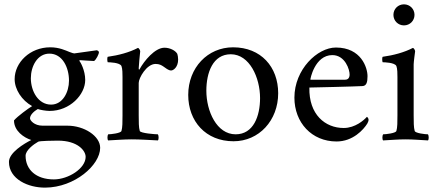

<svg xmlns="http://www.w3.org/2000/svg" viewBox="-20 -648 2021 890"><path d="M209 -399.4C269.5 -399.4 299.8 -335 299.8 -274.4C299.8 -220.7 270.5 -163.1 216.8 -163.1C157.2 -163.1 123 -225.6 123 -285.2C123 -340.8 153.3 -399.4 209 -399.4ZM128.9 -156.2C111.3 -145.5 61.5 -109.4 44.9 -89.8C44.9 -41 90.8 -9.8 125 1C91.8 17.6 21.5 59.6 21.5 102.5C21.5 182.6 111.3 222.7 190.4 221.7C326.2 220.7 444.3 117.2 444.3 37.1C444.3 -17.6 370.1 -65.4 293 -65.4H177.7C138.7 -65.4 119.1 -89.8 119.1 -99.6C119.1 -115.2 137.7 -132.8 155.3 -142.6C165 -138.7 193.4 -133.8 210 -133.8C303.7 -133.8 375 -209 375 -277.3C375 -322.3 352.5 -361.3 347.7 -366.2C347.7 -368.2 348.6 -369.1 351.6 -369.1C351.6 -369.1 391.6 -366.2 416 -365.2C425.8 -371.1 438.5 -397.5 438.5 -405.3C438.5 -409.2 435.5 -413.1 428.7 -415L324.2 -400.4C315.4 -402.3 320.3 -400.4 301.8 -407.2C284.2 -414.1 254.9 -428.7 212.9 -428.7C119.1 -428.7 47.9 -358.4 47.9 -281.2C47.9 -233.4 81.1 -182.6 128.9 -156.2ZM248 3.9C340.8 3.9 377 50.8 377 79.1C377 132.8 296.9 183.6 229.5 183.6C146.5 183.6 98.6 137.7 98.6 74.2C98.6 48.8 134.8 21.5 157.2 8.8C164.1 4.9 230.5 3.9 248 3.9Z M623 -332C623 -339.8 628.9 -403.3 629.9 -410.2C629.9 -415 624 -425.8 619.1 -425.8C580.1 -405.3 529.3 -391.6 479.5 -384.8C475.6 -379.9 477.5 -361.3 479.5 -359.4C486.3 -359.4 536.1 -358.4 543 -341.8C547.9 -330.1 547.9 -303.7 547.9 -291V-113.3C547.9 -84 547.9 -56.6 543 -41C540 -30.3 493.2 -25.4 481.4 -25.4C477.5 -20.5 476.6 -2 481.4 2.9C521.5 1 552.7 -2 590.8 -2C628.9 -2 671.9 1 711.9 2.9C716.8 -2 715.8 -20.5 711.9 -25.4C700.2 -25.4 630.9 -30.3 627.9 -41C623 -56.6 623 -84 623 -113.3V-263.7C623 -286.1 659.2 -351.6 701.2 -351.6C718.8 -351.6 728.5 -345.7 737.3 -339.8C748 -333 759.8 -321.3 773.4 -321.3C783.2 -321.3 805.7 -335.9 805.7 -372.1C805.7 -382.8 803.7 -392.6 801.8 -398.4C793 -414.1 767.6 -426.8 742.2 -426.8C698.2 -426.8 648.4 -366.2 627 -327.1C626 -326.2 626 -325.2 625 -325.2C623 -325.2 623 -331.1 623 -332Z M1049.8 -396.5C1136.7 -396.5 1185.5 -288.1 1185.5 -193.4C1185.5 -110.4 1155.3 -25.4 1072.3 -25.4C984.4 -25.4 936.5 -132.8 936.5 -227.5C936.5 -311.5 966.8 -396.5 1049.8 -396.5ZM1060.5 -428.7C942.4 -428.7 852.5 -334 852.5 -208C852.5 -85.9 933.6 6.8 1062.5 6.8C1180.7 6.8 1269.5 -89.8 1269.5 -215.8C1269.5 -337.9 1189.5 -428.7 1060.5 -428.7Z M1414.1 -242.2C1425.8 -242.2 1629.9 -247.1 1660.2 -249C1678.7 -250 1683.6 -266.6 1683.6 -294.9C1683.6 -334 1654.3 -427.7 1537.1 -427.7C1451.2 -427.7 1344.7 -326.2 1344.7 -195.3C1344.7 -80.1 1424.8 7.8 1540 7.8C1616.2 7.8 1665 -46.9 1682.6 -75.2C1685.5 -80.1 1688.5 -87.9 1688.5 -92.8C1688.5 -100.6 1681.6 -106.4 1680.7 -106.4C1668 -91.8 1627 -54.7 1573.2 -54.7C1487.3 -54.7 1411.1 -117.2 1414.1 -242.2ZM1520.5 -392.6C1580.1 -392.6 1601.6 -324.2 1600.6 -300.8C1599.6 -283.2 1589.8 -278.3 1578.1 -278.3H1418.9C1417 -278.3 1438.5 -392.6 1520.5 -392.6Z M1897.5 -349.6C1897.5 -359.4 1903.3 -403.3 1904.3 -410.2C1904.3 -415 1898.4 -425.8 1893.6 -425.8C1854.5 -405.3 1803.7 -391.6 1753.9 -384.8C1750 -379.9 1752 -361.3 1753.9 -359.4C1760.7 -359.4 1810.5 -358.4 1817.4 -341.8C1822.3 -330.1 1822.3 -303.7 1822.3 -291V-113.3C1822.3 -84 1822.3 -56.6 1817.4 -41C1814.5 -30.3 1767.6 -25.4 1755.9 -25.4C1752 -20.5 1751 -2 1755.9 2.9C1795.9 1 1821.3 -2 1859.4 -2C1897.5 -2 1923.8 1 1963.9 2.9C1968.8 -2 1967.8 -20.5 1963.9 -25.4C1952.1 -25.4 1905.3 -30.3 1902.3 -41C1897.5 -56.6 1897.5 -84 1897.5 -113.3ZM1803.7 -579.1C1803.7 -551.8 1825.2 -530.3 1852.5 -530.3C1879.9 -530.3 1901.4 -551.8 1901.4 -579.1C1901.4 -606.4 1879.9 -627.9 1852.5 -627.9C1825.2 -627.9 1803.7 -606.4 1803.7 -579.1Z"/></svg>

Font: Crimson
Style: Roman
Weight: 400
Version: Version 0.2